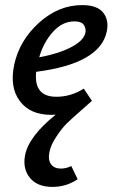

<svg xmlns="http://www.w3.org/2000/svg" viewBox="-20 -445 451 754"><path d="M303 -425Q362 -425 385.5 -395Q409 -365 399 -320Q372 -195 122 -163Q112 -65 201 -65Q259 -65 309 -97L341 -49Q337 -45 297 -10Q257 25 240 42Q223 59 201 92Q179 125 174 153Q168 183 180.5 200Q193 217 219 217Q240 217 260 207L285 259Q240 289 186 289Q127 289 98 254Q69 219 78 167Q91 92 199 5Q193 6 181 6Q98 6 57.5 -48.5Q17 -103 36 -192Q57 -287 133.5 -356Q210 -425 303 -425ZM315 -315Q319 -331 310 -346Q301 -361 272 -361Q225 -361 188 -320Q151 -279 134 -220Q210 -234 259 -259.5Q308 -285 315 -315Z"/></svg>

Font: EauTestInfant Semibold
Style: Italic
Weight: 600
Italic angle: -12°
Designer: Christian Thalmann (Catharsis Fonts)
Version: Version 0.001;PS 000.001;hotconv 1.0.88;makeotf.lib2.5.64775